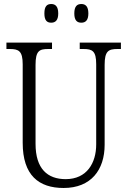

<svg xmlns="http://www.w3.org/2000/svg" viewBox="-20 -926 634 956"><path d="M385 -813C405 -813 420 -824 420 -859C420 -895 405 -906 385 -906C364 -906 350 -895 350 -859C350 -824 364 -813 385 -813ZM235 -813C255 -813 270 -824 270 -859C270 -895 255 -906 235 -906C214 -906 201 -895 201 -859C201 -824 214 -813 235 -813ZM297 10C433 10 501 -80 501 -205V-603C501 -672 520 -682 565 -682H582V-714H377V-682H396C440 -682 459 -672 459 -606V-207C459 -115 413 -34 307 -34C217 -34 157 -85 157 -210V-603C157 -673 176 -682 220 -682H239V-714H12V-682H29C73 -682 93 -672 93 -606V-215C93 -53 173 10 297 10Z"/></svg>

Font: Noto Serif Hebrew Condensed Light
Style: Regular
Weight: 300
Width: 3
Designer: Monotype Design Team
Foundry: Monotype Imaging Inc.
Version: Version 2.004